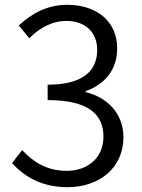

<svg xmlns="http://www.w3.org/2000/svg" viewBox="-20 -765 589 798"><path d="M261 13C390 13 493 -65 493 -195C493 -296 422 -362 336 -382V-386C414 -414 467 -473 467 -564C467 -679 379 -745 259 -745C175 -745 111 -708 58 -659L102 -606C143 -648 196 -678 256 -678C335 -678 384 -630 384 -558C384 -476 332 -413 178 -413V-349C348 -349 410 -289 410 -197C410 -110 346 -55 257 -55C170 -55 115 -96 72 -141L30 -87C77 -36 147 13 261 13Z"/></svg>

Font: ChiuKong Gothic CL Normal
Style: Regular
Weight: 350
Designer: Ryoko NISHIZUKA 西塚涼子 (kana, bopomofo & ideographs); Paul D. Hunt (Latin, Greek & Cyrillic); Sandoll Communications 산돌커뮤니
Foundry: Adobe
Version: Version 1.300